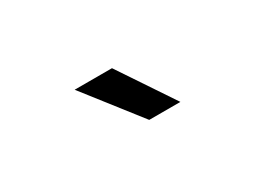

<svg xmlns="http://www.w3.org/2000/svg" viewBox="-28 -944 715 539"><g transform="rotate(-30 330.0 -675.0)"><path d="M349 -586H450L331 -764H210Z"/></g></svg>

Font: Uncut Plan8
Style: Regular
Weight: 400
Designer: Kasper Nordkvist
Foundry: UNCUT.wtf
Version: Version 1.002;Glyphs 3.1.2 (3151)